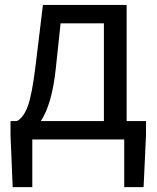

<svg xmlns="http://www.w3.org/2000/svg" viewBox="-20 -563 634 775"><path d="M144.5 -74.2H399.4V-468.8H224.6L205.1 -285.2Q189.5 -140.6 144.5 -74.2ZM491.2 -74.2H569.3V-16.6L559.6 192.4H481.4V0H110.4V192.4H31.2L22.5 -16.6V-74.2H47.9Q74.2 -86.9 91.8 -133.3Q109.4 -179.7 124 -301.8L153.3 -543H491.2Z"/></svg>

Font: Nasu
Style: Regular
Weight: 400
Designer: Ryoko NISHIZUKA (kana &amp; ideographs); Paul D. Hunt (Latin, Greek &amp; Cyrillic); Wenlong ZHANG (bopomofo); Sandoll C
Version: Version 2014.1215